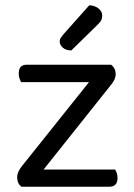

<svg xmlns="http://www.w3.org/2000/svg" viewBox="-20 -707 509 727"><path d="M61 0Q45 -13 45 -35Q45 -47 50 -57.5Q55 -68 63 -78L317 -396H60Q57 -401 54 -409.5Q51 -418 51 -429Q51 -462 81 -462H401Q418 -448 418 -426Q418 -406 399 -384L145 -65H416Q419 -60 422 -52Q425 -44 425 -33Q425 0 394 0ZM318 -687Q340 -686 353.5 -674.5Q367 -663 367 -649Q367 -635 361 -626.5Q355 -618 341 -605L250 -516Q230 -516 218 -526.5Q206 -537 206 -550Q206 -558 211 -565Q216 -572 221 -578Z"/></svg>

Font: Baloo 2 Latin
Style: Regular
Weight: 400
Designer: Sarang Kulkarni and Ek Type
Foundry: Ek Type
Version: Version 1.001